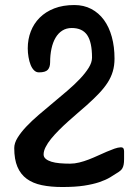

<svg xmlns="http://www.w3.org/2000/svg" viewBox="-20 -729 550 763"><path d="M345.7 -500Q345.7 -561.5 326.4 -589.6Q307.1 -617.7 265.1 -617.7Q243.7 -617.7 227.5 -607.4Q211.4 -597.2 200.7 -578.9Q189.9 -560.5 184.6 -535.6Q179.2 -510.7 179.2 -481.9Q179.2 -461.9 169.9 -451.7Q160.6 -441.4 134.8 -441.4Q123.5 -441.4 115.2 -449.7Q106.9 -458 101.6 -471.4Q96.2 -484.9 93.3 -502.2Q90.3 -519.5 90.3 -537.1Q90.3 -572.8 102.3 -604Q114.3 -635.3 137.7 -658.7Q161.1 -682.1 195.6 -695.6Q230 -709 275.4 -709Q313 -709 342.8 -693.4Q372.6 -677.7 393.1 -649.7Q413.6 -621.6 424.3 -582.5Q435.1 -543.5 435.1 -496.1Q435.1 -468.3 428.2 -445.1Q421.4 -421.9 407.5 -400.4Q393.6 -378.9 372.8 -357.2Q352.1 -335.4 324.2 -310.5Q307.6 -295.9 288.8 -279.8Q270 -263.7 251 -246.6Q231.9 -229.5 214.4 -211.9Q196.8 -194.3 183.1 -177.5Q169.4 -160.6 161.4 -144.8Q153.3 -128.9 153.3 -115.2Q153.3 -105 161.6 -97.9Q169.9 -90.8 184.1 -86.4Q198.2 -82 217.5 -80.3Q236.8 -78.6 258.8 -78.6Q276.4 -78.6 295.2 -83.3Q314 -87.9 332.8 -95.2Q351.6 -102.5 369.6 -110.8Q387.7 -119.1 404.3 -126.2Q420.9 -133.3 434.8 -138.2Q448.7 -143.1 459.5 -143.6Q468.3 -143.6 470.7 -138.9Q473.1 -134.3 473.1 -127.4V-97.2Q473.1 -83.5 471.4 -75Q469.7 -66.4 466.6 -60.8Q463.4 -55.2 459.5 -51.8Q455.6 -48.3 451.2 -45.4Q435.1 -34.7 417.5 -24.2Q399.9 -13.7 374.5 -5.1Q349.1 3.4 314 8.8Q278.8 14.2 227.5 14.2Q181.6 14.2 146.2 6.8Q110.8 -0.5 86.4 -18.3Q62 -36.1 49.3 -65.9Q36.6 -95.7 36.6 -140.6Q36.6 -160.2 49.8 -181.6Q63 -203.1 84.7 -226.1Q106.4 -249 134.3 -272.9Q162.1 -296.9 191.2 -320.8Q220.2 -344.7 248 -368.7Q275.9 -392.6 297.6 -415.5Q319.3 -438.5 332.5 -459.7Q345.7 -481 345.7 -500Z"/></svg>

Font: Cardo
Style: Bold
Weight: 700
Designer: David J. Perry
Foundry: David J. Perry
Version: Version 1.0011